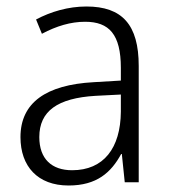

<svg xmlns="http://www.w3.org/2000/svg" viewBox="-20 -561 523 591"><path d="M246 -541C190 -541 136 -525 91 -501L109 -457C154 -481 198 -494 242 -494C316 -494 352 -455 352 -352V-313L268 -308C122 -300 43 -245 43 -139C43 -49 96 10 191 10C278 10 322 -30 353 -87H355L364 0H407V-358C407 -485 356 -541 246 -541ZM274 -266 352 -270V-217C351 -105 299 -37 202 -37C139 -37 101 -72 101 -139C101 -219 157 -259 274 -266Z"/></svg>

Font: Noto Sans Gujarati SemiCondensed Light
Style: Regular
Weight: 300
Width: 4
Designer: Jelle Bosma - Monotype Design Team, Universal Thirst
Foundry: Monotype Imaging Inc.
Version: Version 2.106